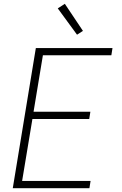

<svg xmlns="http://www.w3.org/2000/svg" viewBox="-20 -987 640 1007"><path d="M47 0 168 -735H570L564 -697H205L156 -401H454L448 -363H150L96 -38H455L449 0ZM384 -805 283 -943 320 -967 415 -825Z"/></svg>

Font: Iosevka XLt Ex Obl
Style: Regular
Weight: 200
Width: 7
Italic angle: -9°
Monospace: yes
Designer: Belleve Invis
Foundry: Belleve Invis
Version: Version 32.5.0; ttfautohint (v1.8.4)